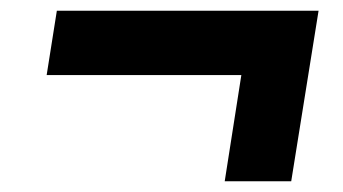

<svg xmlns="http://www.w3.org/2000/svg" viewBox="-20 -467 640 358"><path d="M399 -129 430 -327H67L86 -447H574L523 -129Z"/></svg>

Font: Nunito Sans 6pt Black
Style: Italic
Weight: 900
Italic angle: -9°
Version: Version 3.101;gftools[0.9.27]